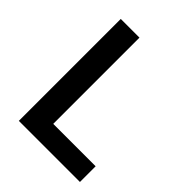

<svg xmlns="http://www.w3.org/2000/svg" viewBox="-200 -833 951 951"><g transform="rotate(45 275.5 -357.0)"><path d="M92 0V-714H223V-110H520V0Z"/></g></svg>

Font: Noto Sans Adlam Unjoined SemiBold
Style: Regular
Weight: 600
Version: Version 3.001